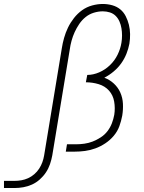

<svg xmlns="http://www.w3.org/2000/svg" viewBox="-207 -763 727 966"><path d="M-187 183V147H-134Q-117 147 -99.5 144Q-82 141 -65.5 133.5Q-49 126 -34.5 113.5Q-20 101 -10 85.5Q0 70 6 53.5Q12 37 15 19L104 -520Q108 -546 115.5 -572.5Q123 -599 135 -624Q147 -649 165 -672Q183 -695 206 -711.5Q229 -728 256.5 -735.5Q284 -743 310 -743Q335 -743 358 -736.5Q381 -730 398 -716Q415 -702 425.5 -681.5Q436 -661 441.5 -638.5Q447 -616 447.5 -592Q448 -568 444 -543Q439 -517 429 -492Q419 -467 403 -444.5Q387 -422 365 -403.5Q343 -385 318 -372Q345 -362 366 -342.5Q387 -323 398.5 -297Q410 -271 411.5 -241Q413 -211 408 -181Q403 -154 393.5 -128Q384 -102 365.5 -80Q347 -58 323 -42Q299 -26 273 -16.5Q247 -7 220.5 -3.5Q194 0 168 0H124L130 -37H174Q195 -37 217 -40Q239 -43 259.5 -51Q280 -59 300 -72Q320 -85 334 -103.5Q348 -122 356 -143Q364 -164 368 -186Q373 -219 367.5 -251.5Q362 -284 341.5 -307Q321 -330 289.5 -339.5Q258 -349 225 -349L232 -386Q262 -386 292 -399Q322 -412 346 -435Q370 -458 384.5 -487.5Q399 -517 404 -548Q407 -566 407 -584.5Q407 -603 404 -621Q401 -639 394 -655Q387 -671 375 -683Q363 -695 346 -700.5Q329 -706 310 -706Q288 -706 265 -699Q242 -692 223.5 -677Q205 -662 191.5 -642Q178 -622 168.5 -601Q159 -580 153 -558Q147 -536 144 -514L56 19Q52 41 44.5 63Q37 85 24 104.5Q11 124 -7 140Q-25 156 -46 165.5Q-67 175 -89.5 179Q-112 183 -134 183Z"/></svg>

Font: Iosevka Curly Slab Extralight
Style: Italic
Weight: 200
Italic angle: -9°
Monospace: yes
Designer: Belleve Invis
Foundry: Belleve Invis
Version: Version 22.1.2; ttfautohint (v1.8.4)